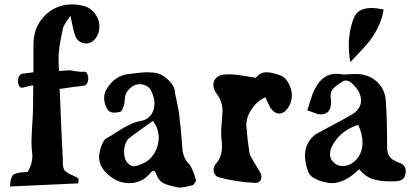

<svg xmlns="http://www.w3.org/2000/svg" viewBox="-20 -826 1866 866"><path d="M358.9 -798.8Q389.6 -790.5 408.9 -763.9Q428.2 -737.3 428.2 -706.1Q428.2 -675.3 411.1 -652.8Q393.6 -629.9 367.2 -629.9Q351.6 -629.9 338.4 -639.2Q325.2 -648.4 318.8 -665Q314.9 -675.8 312 -687.7Q309.1 -699.7 304.7 -721.2Q300.3 -742.7 297.9 -754.9Q293 -747.1 283 -732.9Q272.9 -718.8 268.6 -710.4Q264.2 -702.1 263.2 -693.8Q244.1 -609.9 244.1 -564Q244.1 -543.9 246.1 -505.9Q253.4 -505.9 268.6 -507.3Q283.7 -508.8 293 -508.8Q297.9 -508.8 322.5 -504.6Q347.2 -500.5 359.9 -502.9Q370.1 -502.9 375.2 -489Q380.4 -475.1 376.5 -459.5Q372.6 -443.8 359.9 -439.9Q340.3 -438 303.7 -432.6Q267.1 -427.2 249 -424.8Q252 -369.6 255.9 -257.8Q258.8 -190.4 263.2 -111.8Q263.2 -94.2 263.2 -87.9Q263.2 -81.5 265.6 -71.5Q268.1 -61.5 269.8 -59.1Q271.5 -56.6 279.8 -50.3Q288.1 -43.9 294.9 -40.8Q301.8 -37.6 318.8 -29.8Q328.1 -25.9 335.9 -18.1Q333 -13.2 333 1Q277.3 3.9 172.6 8.5Q67.9 13.2 24.9 15.1Q26.9 -2.9 27.6 -10Q28.3 -17.1 32.7 -26.4Q37.1 -35.6 39.8 -37.8Q42.5 -40 53.7 -43.7Q64.9 -47.4 73.7 -48.1Q82.5 -48.8 105 -50.8Q126 -86.4 126 -121.1Q126 -129.4 124 -145Q122.1 -160.2 122.1 -189Q122.1 -214.4 125.5 -264.6Q128.9 -314.9 128.9 -339.8Q129.9 -374 129.9 -440.9Q121.6 -440.9 104.2 -436Q86.9 -431.2 79.1 -430.2Q68.8 -430.2 63.7 -444.1Q58.6 -458 62.5 -473.6Q66.4 -489.3 79.1 -493.2Q111.8 -497.1 130.9 -500V-625Q130.9 -703.6 181.4 -754.9Q231.9 -806.2 306.2 -806.2Q332 -806.2 358.9 -798.8Z M769.5 -404.8Q770 -432.6 745.4 -459.2Q720.7 -485.8 692.4 -495.1Q672.4 -500 644.5 -500Q619.1 -500 561.5 -492.2Q495.6 -485.8 458.5 -419.9Q449.7 -403.3 449.7 -383.8Q449.7 -360.4 461.4 -337.9Q471.2 -317.9 495.6 -317.9Q506.8 -317.9 522.5 -321.8Q524.4 -322.3 526.1 -323.7Q527.8 -325.2 529.3 -327.6Q530.8 -330.1 532 -332.5Q533.2 -335 534.7 -338.9Q536.1 -342.8 536.9 -345Q537.6 -347.2 538.8 -351.3Q540 -355.5 540.5 -356.9Q541 -359.9 543.2 -380.6Q545.4 -401.4 550.8 -409.2Q579.6 -450.7 617.7 -445.8Q639.6 -442.4 651.1 -431.2Q662.6 -419.9 669.4 -397.9Q676.8 -377.9 676.8 -359.9Q676.8 -330.1 661.4 -308.3Q646 -286.6 617.7 -280.8Q589.8 -276.4 563.5 -263.4Q537.1 -250.5 505.9 -230Q474.6 -209.5 458.5 -201.2Q449.2 -195.8 440.4 -175.8Q426.8 -141.6 426.8 -117.2Q426.8 -64.5 487.8 -22.9Q522 0 563.5 0Q618.7 0 655.8 -43Q666 -55.2 672.4 -55.2Q680.7 -55.2 686.5 -37.1Q689.5 -26.9 695.8 -18.8Q702.1 -10.7 707.8 -5.9Q713.4 -1 724.1 3.4Q734.9 7.8 740.5 9.3Q746.1 10.7 759.3 13.9Q772.5 17.1 776.4 18.1Q786.1 20 791.5 20Q797.9 20 805.7 18.8Q813.5 17.6 819.3 16.4Q825.2 15.1 834.2 12.9Q843.3 10.7 847.7 9.8Q853 8.3 859.1 -1.2Q865.2 -10.7 863.8 -15.1Q862.8 -18.1 858.9 -30.3Q855 -42.5 853 -47.4Q851.1 -52.2 847.2 -61.5Q843.3 -70.8 839.1 -77.4Q835 -84 829.6 -89.8Q817.4 -102.5 811 -118.9Q804.7 -135.3 803.5 -145.5Q802.2 -155.8 800.8 -178.2Q796.4 -245.6 787.6 -313Q785.6 -331.1 778.1 -365.7Q770.5 -400.4 769.5 -404.8ZM669.4 -280.8Q695.8 -247.1 695.8 -204.1Q695.8 -167 676 -134.5Q656.2 -102.1 624.5 -88.9Q598.1 -76.2 584.5 -76.2Q565.9 -76.2 549.8 -98.1Q539.6 -114.7 539.6 -140.1Q539.6 -158.7 545.4 -176Q551.3 -193.4 561.5 -202.1Q582 -218.3 621.8 -246.6Q661.6 -274.9 669.4 -280.8Z M1134.3 -475.1Q1121.1 -477.1 1089.1 -482.4Q1057.1 -487.8 1036.6 -489.7Q1016.1 -491.7 996.6 -490.2Q970.7 -488.8 956.5 -475.8Q942.4 -462.9 942.4 -443.8Q942.4 -420.9 959.5 -399.9Q983.4 -366.2 983.4 -328.1Q983.4 -311 980.5 -277.3Q977.5 -243.7 977.5 -227.1Q977.5 -210.9 978.5 -203.1Q981.4 -183.6 981.4 -165Q981.4 -120.6 955.6 -89.8Q943.4 -76.2 943.4 -60.1Q943.4 -48.3 950 -38.6Q956.5 -28.8 968.3 -25.9Q1044.4 -5.4 1131.3 -1Q1143.6 0 1151.4 -8.1Q1159.2 -16.1 1159.2 -28.8Q1159.2 -37.1 1154.3 -46.9Q1149.4 -56.2 1139.4 -72Q1129.4 -87.9 1125.5 -95.2Q1123.5 -99.1 1117.7 -108.9Q1111.8 -118.7 1108.6 -125.7Q1105.5 -132.8 1104.5 -140.1Q1095.7 -198.2 1091.3 -257.8Q1088.9 -293.9 1114.7 -333Q1140.6 -372.1 1177.2 -387.2Q1194.3 -349.1 1198.2 -341.8Q1217.3 -314 1239.3 -314Q1261.7 -314 1279.3 -339.8Q1292.5 -360.8 1295.4 -380.9Q1296.4 -384.8 1296.4 -395Q1296.4 -422.9 1282.2 -449.5Q1268.1 -476.1 1247.6 -484.9Q1205.1 -500 1183.1 -500Q1152.3 -500 1134.3 -475.1Z M1710.4 -783.2Q1675.3 -790 1657.2 -790Q1592.3 -790 1575.2 -743.2Q1553.2 -685.5 1553.2 -622.1Q1553.2 -585 1560.1 -545.9Q1624 -611.8 1646 -640.1Q1699.2 -709 1710.4 -783.2ZM1600.1 -63Q1615.7 -43.9 1633.3 -32Q1650.9 -20 1672.6 -15.1Q1694.3 -10.3 1710.4 -9Q1726.6 -7.8 1752.4 -7.8Q1763.7 -7.8 1771.2 -8.8Q1778.8 -9.8 1787.1 -12.7Q1795.4 -15.6 1800.8 -22.2Q1806.2 -28.8 1808.1 -39.1Q1810.1 -48.8 1810.1 -53.2Q1810.1 -84.5 1777.3 -92.8Q1772 -94.7 1762 -100.3Q1752 -106 1751.5 -106Q1726.1 -122.6 1726.1 -161.1Q1726.1 -287.1 1720.2 -371.1Q1716.8 -423.8 1680.2 -457.3Q1643.6 -490.7 1589.4 -492.2Q1579.6 -492.7 1560.8 -491.5Q1542 -490.2 1534.2 -490.2Q1525.9 -490.2 1512.2 -492.2Q1506.3 -493.2 1496.1 -493.2Q1437.5 -493.2 1403.3 -430.2Q1395.5 -417 1389.6 -401.4Q1383.8 -385.7 1377 -362.8Q1370.1 -339.8 1366.2 -328.1Q1375.5 -325.2 1388.7 -320.3Q1401.9 -315.4 1410.6 -312.7Q1419.4 -310.1 1427.2 -310.1Q1450.7 -311 1461.9 -324.2Q1473.1 -337.4 1473.1 -366.2Q1473.1 -379.4 1471.2 -386.2Q1470.2 -397.9 1472.2 -407.2Q1474.1 -416.5 1481 -424.1Q1487.8 -431.6 1491.9 -435.3Q1496.1 -439 1507.3 -446.5Q1518.6 -454.1 1521.5 -456.1Q1531.2 -462.9 1540.5 -462.9Q1548.3 -462.9 1556.6 -458Q1564.9 -453.1 1568.1 -449.7Q1571.3 -446.3 1581.1 -436Q1608.4 -405.8 1608.4 -373Q1608.4 -335.4 1569.3 -311Q1539.6 -292.5 1415.5 -227.1Q1387.2 -211.9 1371.3 -184.6Q1355.5 -157.2 1355.5 -124Q1355.5 -115.7 1357.4 -102.1Q1363.8 -53.7 1379.9 -35.4Q1396 -17.1 1441.4 -4.9Q1463.4 0 1478.5 0Q1535.6 0 1600.1 -63ZM1595.2 -263.2Q1615.2 -222.7 1615.2 -182.1Q1615.2 -136.7 1585.4 -104Q1558.6 -77.1 1525.4 -77.1Q1504.9 -77.1 1490.2 -88.9Q1468.3 -106.4 1468.3 -131.8Q1468.3 -154.8 1487.3 -183.1Q1522.9 -238.8 1595.2 -263.2Z"/></svg>

Font: Sonetni venez
Style: Regular
Weight: 400
Designer: Alja Herlah
Foundry: Type Salon
Version: Version 1.000;hotconv 1.0.109;makeotfexe 2.5.65596